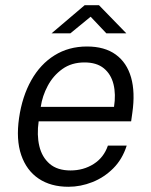

<svg xmlns="http://www.w3.org/2000/svg" viewBox="-20 -705 579 735"><path d="M242 10Q174.5 10 128 -21.2Q81.5 -52.5 61.2 -111.5Q41 -170.5 53 -253.5Q65 -336 99.8 -397.8Q134.5 -459.5 188.8 -493.2Q243 -527 313 -527Q380.5 -527 423 -496.2Q465.5 -465.5 481.8 -408.5Q498 -351.5 486.5 -272.5L482 -240.5H128Q120.5 -188.5 130.5 -146Q140.5 -103.5 170 -78Q199.5 -52.5 250 -52.5Q299.5 -52.5 338.5 -77.2Q377.5 -102 393 -147.5H465Q448.5 -95.5 413.5 -60.5Q378.5 -25.5 333.5 -7.8Q288.5 10 242 10ZM136 -296H416.5Q424 -344 414.5 -382.5Q405 -421 377.5 -443.5Q350 -466 303.5 -466Q254 -466 218.8 -440.8Q183.5 -415.5 162.8 -376.5Q142 -337.5 136 -296ZM177.5 -577.5 304 -685H359L463.5 -577.5H387L327 -641L249.5 -577.5Z"/></svg>

Font: Public Sans Thin Light
Style: Italic
Weight: 300
Italic angle: -8°
Version: Version 2.001